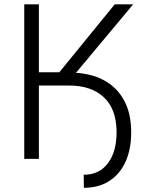

<svg xmlns="http://www.w3.org/2000/svg" viewBox="-20 -748 708 904"><path d="M197.8 -345.2V-406.2H306.2Q398.9 -406.2 463.9 -373Q528.8 -339.8 563.2 -277.3Q597.7 -214.8 597.7 -125.5Q597.7 -44.4 570.8 14.2Q543.9 72.8 494.1 104.5Q444.3 136.2 375 136.2L374 74.7Q448.2 75.2 489.5 18.8Q530.8 -37.6 528.8 -133.8Q526.4 -237.8 467.3 -291.5Q408.2 -345.2 306.2 -345.2ZM94.2 0V-727.5H163.1V-407.7H259.3L520 -727.5H606.9L287.6 -345.2H163.1V0Z"/></svg>

Font: Inter 16pt Light
Style: Regular
Weight: 300
Version: Version 4.001;git-66647c0bb